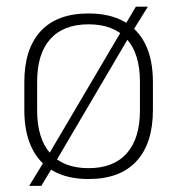

<svg xmlns="http://www.w3.org/2000/svg" viewBox="-20 -540 546 592"><path d="M253 12Q188.5 12 144.2 -12.8Q100 -37.5 77.5 -85.2Q55 -133 55 -201V-286.5Q55 -389.5 105.5 -444Q156 -498.5 253 -498.5Q317.5 -498.5 361.8 -474Q406 -449.5 428.8 -402.5Q451.5 -355.5 451.5 -286.5V-201Q451.5 -98 400.8 -43Q350 12 253 12ZM70 33 118 -45.5 127 -58.5 358 -450.5 364 -460.5 399 -519.5H436L389 -444L380.5 -430.5L150.5 -39.5L143.5 -27L107.5 33ZM253 -21.5Q330 -21.5 370.8 -67.2Q411.5 -113 411.5 -199.5V-288Q411.5 -374 371 -419.5Q330.5 -465 253 -465Q175.5 -465 135 -419.5Q94.5 -374 94.5 -288V-199.5Q94.5 -113 135 -67.2Q175.5 -21.5 253 -21.5Z"/></svg>

Font: Anek Gurmukhi ExtraLight
Style: Regular
Weight: 250
Designer: Sarang Kulkarni (Gurmukhi), Yesha Goshar (Latin)
Foundry: Ek Type
Version: Version 1.003